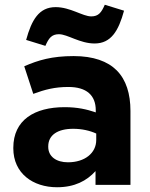

<svg xmlns="http://www.w3.org/2000/svg" viewBox="-20 -778 632 808"><path d="M220 10C294 10 345 -17 382 -58V0H529V-311C529 -383 511 -442 471 -482C433 -520 373 -542 290 -542C199 -542 141 -525 82 -499L120 -383C169 -401 210 -412 268 -412C344 -412 383 -377 383 -314V-305C345 -318 306 -327 252 -327C125 -327 36 -273 36 -156V-154C36 -48 119 10 220 10ZM266 -95C217 -95 183 -119 183 -160V-162C183 -210 223 -236 288 -236C325 -236 359 -228 385 -216V-189C385 -134 337 -95 266 -95ZM90 -610 171 -585C185 -617 197 -634 228 -634C264 -634 316 -595 378 -595C448 -595 479 -649 502 -733L421 -758C407 -726 395 -709 364 -709C328 -709 276 -748 214 -748C144 -748 113 -694 90 -610Z"/></svg>

Font: Mission
Style: Bold
Weight: 700
Version: Version 1.000;FEAKit 1.0